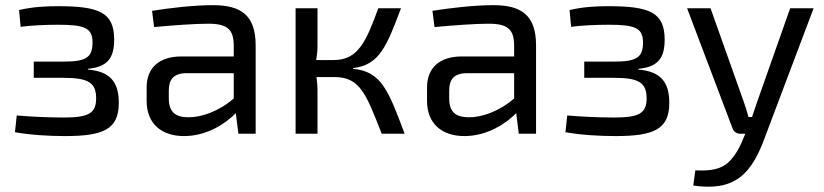

<svg xmlns="http://www.w3.org/2000/svg" viewBox="-20 -519 3198 745"><path d="M60 -415C97 -420 153 -423 205 -423C308 -423 339 -411 339 -354C339 -296 314 -280 227 -280H111V-217H227C321 -217 353 -199 353 -138C353 -79 324 -63 226 -63C162 -63 90 -67 45 -71L38 -6C99 5 172 9 232 9C381 9 441 -17 441 -120C441 -202 406 -242 321 -249V-252C398 -259 423 -295 423 -365C423 -471 365 -495 204 -495C163 -495 108 -493 54 -480Z M578 -414C653 -421 736 -427 788 -427C865 -427 886 -403 887 -343V-300H684C598 -300 549 -256 549 -180V-127C549 -39 607 9 694 9C784 9 857 -41 895 -80L905 0H972V-343C972 -461 914 -499 806 -499C733 -499 638 -488 570 -477ZM635 -168C635 -209 652 -233 699 -235H887V-137C830 -87 760 -63 711 -64C659 -64 635 -86 635 -137Z M1350 -255C1453 -266 1481 -342 1536 -487H1448C1401 -360 1371 -286 1275 -286H1207C1210 -304 1212 -323 1212 -342V-487H1127V0H1212V-173C1212 -187 1210 -204 1208 -220H1275H1280C1377 -219 1401 -154 1461 0H1550C1487 -169 1459 -242 1350 -252Z M1666 -414C1741 -421 1824 -427 1876 -427C1953 -427 1974 -403 1975 -343V-300H1772C1686 -300 1637 -256 1637 -180V-127C1637 -39 1695 9 1782 9C1872 9 1945 -41 1983 -80L1993 0H2060V-343C2060 -461 2002 -499 1894 -499C1821 -499 1726 -488 1658 -477ZM1723 -168C1723 -209 1740 -233 1787 -235H1975V-137C1918 -87 1848 -63 1799 -64C1747 -64 1723 -86 1723 -137Z M2196 -415C2233 -420 2289 -423 2341 -423C2444 -423 2475 -411 2475 -354C2475 -296 2450 -280 2363 -280H2247V-217H2363C2457 -217 2489 -199 2489 -138C2489 -79 2460 -63 2362 -63C2298 -63 2226 -67 2181 -71L2174 -6C2235 5 2308 9 2368 9C2517 9 2577 -17 2577 -120C2577 -202 2542 -242 2457 -249V-252C2534 -259 2559 -295 2559 -365C2559 -471 2501 -495 2340 -495C2299 -495 2244 -493 2190 -480Z M3137 -487H3046L2918 -124C2912 -106 2905 -85 2898 -65H2884C2879 -85 2873 -104 2866 -124L2737 -487H2646L2822 -22C2827 -8 2838 0 2853 0H2872L2863 21C2847 62 2823 100 2795 120C2763 142 2720 144 2678 142L2670 201C2741 211 2802 206 2851 169C2899 133 2927 69 2943 27Z"/></svg>

Font: SnT
Style: Regular
Weight: 400
Designer: Natanael Gama
Version: Version 1.001;PS 001.001;hotconv 1.0.70;makeotf.lib2.5.58329